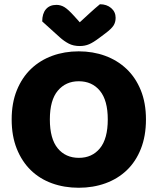

<svg xmlns="http://www.w3.org/2000/svg" viewBox="-20 -867 743 905"><path d="M668 -304Q668 -226 644 -165.5Q620 -105 577.5 -64.5Q535 -24 477 -3Q419 18 351 18Q283 18 225 -3Q167 -24 125 -65Q83 -106 59 -166Q35 -226 35 -304Q35 -382 59.5 -442Q84 -502 126.5 -542.5Q169 -583 226.5 -604Q284 -625 351 -625Q418 -625 475.5 -604Q533 -583 576 -542.5Q619 -502 643.5 -442Q668 -382 668 -304ZM488 -304Q488 -394 451 -439Q414 -484 351 -484Q290 -484 252.5 -439.5Q215 -395 215 -304Q215 -213 252 -168Q289 -123 352 -123Q414 -123 451 -168Q488 -213 488 -304ZM356 -762Q381 -785 405 -807Q429 -829 451 -847Q483 -847 504 -829Q525 -811 525 -783Q525 -762 515 -746.5Q505 -731 477 -710L449 -689Q420 -667 400 -658.5Q380 -650 356 -650Q326 -650 304 -661.5Q282 -673 262 -691L179 -766Q179 -803 196.5 -823.5Q214 -844 246 -844Q266 -844 283.5 -833.5Q301 -823 329 -792Z"/></svg>

Font: Baloo Bhai 2 ExtraBold
Style: Regular
Weight: 800
Designer: Supriya Tembe, Noopur Datye and Ek Type
Foundry: Ek Type
Version: Version 1.640;PS 1.000;hotconv 16.6.51;makeotf.lib2.5.65220;